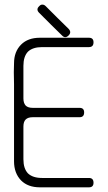

<svg xmlns="http://www.w3.org/2000/svg" viewBox="-20 -801 460 821"><path d="M360.4 -599.6Q200.2 -599.6 160.2 -599.6Q120.1 -599.6 99.6 -580.1Q80.1 -559.6 80.1 -519.5Q80.1 -480.5 80.1 -440.4Q80.1 -419.9 80.1 -410.2Q80.1 -400.4 80.1 -379.9Q80.1 -360.4 89.8 -349.6Q99.6 -339.8 120.1 -339.8Q160.2 -339.8 219.7 -339.8Q280.3 -339.8 320.3 -339.8Q339.8 -339.8 339.8 -320.3Q339.8 -299.8 320.3 -299.8Q280.3 -299.8 219.7 -299.8Q160.2 -299.8 120.1 -299.8Q99.6 -299.8 89.8 -290Q80.1 -280.3 80.1 -259.8Q80.1 -240.2 80.1 -230.5Q80.1 -219.7 80.1 -200.2Q80.1 -160.2 80.1 -120.1Q80.1 -80.1 99.6 -59.6Q120.1 -40 160.2 -40Q200.2 -40 360.4 -40Q379.9 -40 379.9 -19.5Q379.9 0 360.4 0Q200.2 0 150.4 0Q99.6 0 70.3 -29.3Q40 -60.5 40 -111.3Q40 -162.1 40 -200.2Q40 -219.7 40 -320.3Q40 -419.9 40 -440.4Q39.1 -464.8 39.1 -492.2Q39.1 -510.7 40 -530.3Q40 -580.1 70.3 -610.4Q99.6 -639.6 150.4 -639.6Q200.2 -639.6 360.4 -639.6Q379.9 -639.6 379.9 -620.1Q379.9 -599.6 360.4 -599.6ZM273.4 -677.7Q287.1 -663.1 273.4 -649.4Q258.8 -634.8 245.1 -649.4Q231.4 -663.1 196.3 -697.3Q161.1 -732.4 147.5 -746.1Q132.8 -760.7 147.5 -774.4Q154.3 -782.2 162.1 -781.2Q168.9 -781.2 175.8 -774.4Q189.5 -760.7 224.6 -725.6Q258.8 -691.4 273.4 -677.7Z"/></svg>

Font: Demofont
Style: Regular
Weight: 400
Version: Version 1.0